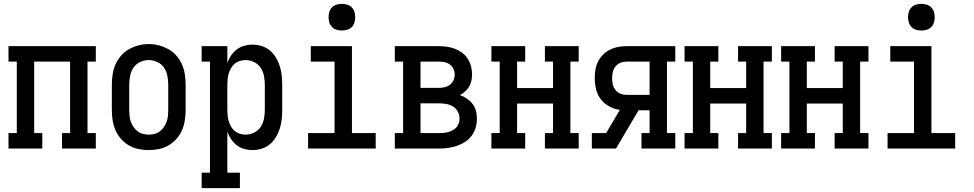

<svg xmlns="http://www.w3.org/2000/svg" viewBox="-20 -769 5040 994"><path d="M24 0V-80H67V-450H24V-530H476V-450H433V-80H476V0H301V-80H343V-450H157V-80H199V0Z M750 8Q723 8 696.5 2.5Q670 -3 647 -16.5Q624 -30 606 -50.5Q588 -71 577.5 -95.5Q567 -120 563 -146.5Q559 -173 559 -200V-330Q559 -357 563 -383.5Q567 -410 577.5 -434.5Q588 -459 606 -480Q624 -501 647.5 -514Q671 -527 697 -534Q723 -541 750 -541Q777 -541 803 -534Q829 -527 852.5 -514Q876 -501 894 -480Q912 -459 922.5 -434.5Q933 -410 937 -383.5Q941 -357 941 -330V-200Q941 -173 937 -146.5Q933 -120 922.5 -95.5Q912 -71 894 -50.5Q876 -30 853 -16.5Q830 -3 803.5 2.5Q777 8 750 8ZM750 -72Q765 -72 780.5 -76Q796 -80 808 -89.5Q820 -99 829 -112Q838 -125 843 -139.5Q848 -154 849.5 -169.5Q851 -185 851 -200V-330Q851 -353 846.5 -376.5Q842 -400 829 -419Q816 -438 794 -448Q772 -458 749 -458Q726 -458 704.5 -447.5Q683 -437 670.5 -418Q658 -399 653.5 -376Q649 -353 649 -330V-200Q649 -185 650.5 -169.5Q652 -154 657 -139.5Q662 -125 671 -112Q680 -99 692 -89.5Q704 -80 719.5 -76Q735 -72 750 -72Z M1024 205V125H1067V-450H1024V-530H1157V-443Q1164 -463 1176.5 -481.5Q1189 -500 1206 -513Q1223 -526 1244 -532Q1265 -538 1287 -538Q1312 -538 1335.5 -530.5Q1359 -523 1377.5 -507.5Q1396 -492 1408.5 -471Q1421 -450 1428.5 -426.5Q1436 -403 1438.5 -378.5Q1441 -354 1441 -330V-200Q1441 -176 1438.5 -151.5Q1436 -127 1428.5 -103.5Q1421 -80 1408.5 -59Q1396 -38 1377.5 -22.5Q1359 -7 1335.5 0.5Q1312 8 1287 8Q1265 8 1244 2Q1223 -4 1206 -17Q1189 -30 1176.5 -48.5Q1164 -67 1157 -87V125H1222V205ZM1251 -72Q1274 -72 1295.5 -82.5Q1317 -93 1329.5 -112Q1342 -131 1346.5 -154Q1351 -177 1351 -200V-330Q1351 -353 1346.5 -376Q1342 -399 1329.5 -418Q1317 -437 1295.5 -447.5Q1274 -458 1251 -458Q1236 -458 1221.5 -453.5Q1207 -449 1195.5 -439.5Q1184 -430 1176.5 -417Q1169 -404 1164.5 -389.5Q1160 -375 1158.5 -360Q1157 -345 1157 -330V-200Q1157 -185 1158.5 -170Q1160 -155 1164.5 -140.5Q1169 -126 1176.5 -113Q1184 -100 1195.5 -90.5Q1207 -81 1221.5 -76.5Q1236 -72 1251 -72Z M1575 0V-80H1712V-450H1589V-530H1802V-80H1925V0ZM1750 -611Q1736 -611 1722.5 -615Q1709 -619 1699 -629Q1689 -639 1685 -652.5Q1681 -666 1681 -680Q1681 -694 1685 -707.5Q1689 -721 1699 -731Q1709 -741 1722.5 -745Q1736 -749 1750 -749Q1764 -749 1777.5 -745Q1791 -741 1801 -731Q1811 -721 1815 -707.5Q1819 -694 1819 -680Q1819 -666 1815 -652.5Q1811 -639 1801 -629Q1791 -619 1777.5 -615Q1764 -611 1750 -611Z M2024 0V-80H2067V-450H2024V-530H2252Q2273 -530 2294 -527Q2315 -524 2335 -516.5Q2355 -509 2372.5 -496Q2390 -483 2401.5 -465Q2413 -447 2418.5 -426Q2424 -405 2424 -384Q2424 -368 2420.5 -351.5Q2417 -335 2409 -321Q2401 -307 2388.5 -296Q2376 -285 2361 -277Q2380 -270 2397 -258.5Q2414 -247 2426.5 -231Q2439 -215 2444 -195Q2449 -175 2449 -155Q2449 -131 2442.5 -108Q2436 -85 2421.5 -66Q2407 -47 2387 -34Q2367 -21 2344.5 -13.5Q2322 -6 2298.5 -3Q2275 0 2252 0ZM2252 -314Q2267 -314 2282 -317.5Q2297 -321 2309 -330Q2321 -339 2327.5 -353Q2334 -367 2334 -382Q2334 -382 2334 -382.5Q2334 -383 2334 -383Q2334 -398 2327.5 -412Q2321 -426 2309 -435Q2297 -444 2282 -447Q2267 -450 2252 -450H2157V-314ZM2157 -80H2252Q2264 -80 2276.5 -81Q2289 -82 2301 -85.5Q2313 -89 2324 -95Q2335 -101 2343.5 -110.5Q2352 -120 2355.5 -132Q2359 -144 2359 -156Q2359 -175 2349.5 -192Q2340 -209 2324 -218.5Q2308 -228 2289 -231Q2270 -234 2252 -234H2157Z M2524 0V-80H2567V-450H2524V-530H2699V-450H2657V-313H2843V-450H2801V-530H2976V-450H2933V-80H2976V0H2801V-80H2843V-233H2657V-80H2699V0Z M3044 0V-80H3118L3189 -200Q3161 -204 3134.5 -218Q3108 -232 3090.5 -255Q3073 -278 3066 -306.5Q3059 -335 3059 -364Q3059 -386 3062.5 -408Q3066 -430 3076 -450Q3086 -470 3102 -486Q3118 -502 3138 -512Q3158 -522 3179.5 -526Q3201 -530 3224 -530H3476V-450H3433V-80H3476V0H3301V-80H3343V-198H3286L3169 0ZM3224 -278H3343V-450H3224Q3207 -450 3192 -444Q3177 -438 3166.5 -425Q3156 -412 3152.5 -396Q3149 -380 3149 -364Q3149 -348 3152.5 -332Q3156 -316 3166.5 -303Q3177 -290 3192 -284Q3207 -278 3224 -278Z M3524 0V-80H3567V-450H3524V-530H3699V-450H3657V-313H3843V-450H3801V-530H3976V-450H3933V-80H3976V0H3801V-80H3843V-233H3657V-80H3699V0Z M4024 0V-80H4067V-450H4024V-530H4199V-450H4157V-313H4343V-450H4301V-530H4476V-450H4433V-80H4476V0H4301V-80H4343V-233H4157V-80H4199V0Z M4575 0V-80H4712V-450H4589V-530H4802V-80H4925V0ZM4750 -611Q4736 -611 4722.5 -615Q4709 -619 4699 -629Q4689 -639 4685 -652.5Q4681 -666 4681 -680Q4681 -694 4685 -707.5Q4689 -721 4699 -731Q4709 -741 4722.5 -745Q4736 -749 4750 -749Q4764 -749 4777.5 -745Q4791 -741 4801 -731Q4811 -721 4815 -707.5Q4819 -694 4819 -680Q4819 -666 4815 -652.5Q4811 -639 4801 -629Q4791 -619 4777.5 -615Q4764 -611 4750 -611Z"/></svg>

Font: Iosevka Slab Medium
Style: Regular
Weight: 500
Monospace: yes
Designer: Belleve Invis
Foundry: Belleve Invis
Version: Version 11.1.1; ttfautohint (v1.8.3)